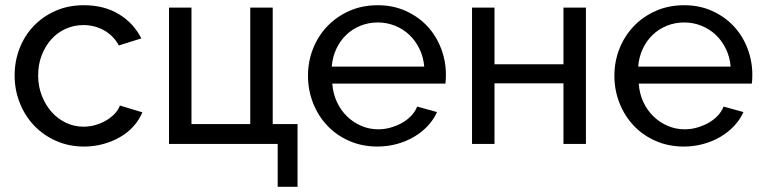

<svg xmlns="http://www.w3.org/2000/svg" viewBox="-20 -551 2927 735"><path d="M301 -531Q379 -531 435.5 -496.5Q492 -462 521 -404L435 -377Q415 -414 379 -434.5Q343 -455 299 -455Q263 -455 231 -440.5Q199 -426 176 -400Q153 -374 139.5 -339Q126 -304 126 -262Q126 -221 140 -185Q154 -149 177.5 -122.5Q201 -96 232.5 -81Q264 -66 300 -66Q323 -66 345.5 -72.5Q368 -79 386.5 -90Q405 -101 419 -115.5Q433 -130 439 -147L525 -121Q513 -92 491.5 -68Q470 -44 441 -27Q412 -10 376.5 0Q341 10 302 10Q243 10 194 -12Q145 -34 110 -71Q75 -108 55.5 -157.5Q36 -207 36 -262Q36 -317 55 -366Q74 -415 109 -451.5Q144 -488 192.5 -509.5Q241 -531 301 -531Z M627 -522H713V-76H938V-522H1024V-76H1119V164H1043V0H627Z M1425 10Q1366 10 1317 -11.5Q1268 -33 1233 -70Q1198 -107 1178.5 -156.5Q1159 -206 1159 -261Q1159 -316 1178.5 -365Q1198 -414 1233.5 -451Q1269 -488 1318 -509.5Q1367 -531 1426 -531Q1485 -531 1533.5 -509Q1582 -487 1616 -450.5Q1650 -414 1668.5 -365.5Q1687 -317 1687 -265Q1687 -254 1686.5 -245Q1686 -236 1685 -231H1252Q1255 -192 1270 -160Q1285 -128 1309 -105Q1333 -82 1363.5 -69Q1394 -56 1428 -56Q1452 -56 1475 -62.5Q1498 -69 1518 -80Q1538 -91 1553.5 -107Q1569 -123 1577 -143L1653 -122Q1640 -93 1617.5 -69Q1595 -45 1565.5 -27.5Q1536 -10 1500 0Q1464 10 1425 10ZM1604 -296Q1601 -333 1585.5 -364.5Q1570 -396 1546.5 -418Q1523 -440 1492 -452.5Q1461 -465 1426 -465Q1391 -465 1360 -452.5Q1329 -440 1305.5 -417.5Q1282 -395 1267.5 -364Q1253 -333 1250 -296Z M1873 -305H2137V-522H2223V0H2137V-232H1873V0H1787V-522H1873Z M2598 10Q2539 10 2490 -11.5Q2441 -33 2406 -70Q2371 -107 2351.5 -156.5Q2332 -206 2332 -261Q2332 -316 2351.5 -365Q2371 -414 2406.5 -451Q2442 -488 2491 -509.5Q2540 -531 2599 -531Q2658 -531 2706.5 -509Q2755 -487 2789 -450.5Q2823 -414 2841.5 -365.5Q2860 -317 2860 -265Q2860 -254 2859.5 -245Q2859 -236 2858 -231H2425Q2428 -192 2443 -160Q2458 -128 2482 -105Q2506 -82 2536.5 -69Q2567 -56 2601 -56Q2625 -56 2648 -62.5Q2671 -69 2691 -80Q2711 -91 2726.5 -107Q2742 -123 2750 -143L2826 -122Q2813 -93 2790.5 -69Q2768 -45 2738.5 -27.5Q2709 -10 2673 0Q2637 10 2598 10ZM2777 -296Q2774 -333 2758.5 -364.5Q2743 -396 2719.5 -418Q2696 -440 2665 -452.5Q2634 -465 2599 -465Q2564 -465 2533 -452.5Q2502 -440 2478.5 -417.5Q2455 -395 2440.5 -364Q2426 -333 2423 -296Z"/></svg>

Font: Raleway Medium Alt1
Style: Regular
Weight: 500
Designer: Matt McInerney, Pablo Impallari, Rodrigo Fuenzalida
Foundry: Matt McInerney, Pablo Impallari, Rodrigo Fuenzalida
Version: Version 3.000g; ttfautohint (v1.5) -l 8 -r 28 -G 28 -x 14 -D